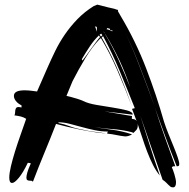

<svg xmlns="http://www.w3.org/2000/svg" viewBox="-20 -737 814 829"><path d="M556 -163 550 -166Q508 -177 461 -180Q414 -183 365 -193Q413 -183 459 -177.5Q505 -172 550 -157Q536 -148 520 -148Q501 -150 482.5 -154Q464 -158 443 -160Q443 -166 446 -169Q417 -169 388.5 -175Q360 -181 333 -188.5Q306 -196 280.5 -202.5Q255 -209 233 -209Q233 -206 232 -206Q258 -201 281 -192Q304 -183 333 -178Q361 -171 387.5 -168Q414 -165 440 -160Q398 -164 354.5 -172Q311 -180 269 -190L222 -202Q197 -138 171.5 -76.5Q146 -15 122 48Q120 44 115.5 43.5Q111 43 106.5 43Q102 43 98 40.5Q94 38 94 30Q94 22 98 7.5Q102 -7 113 -31Q111 -33 106.5 -33.5Q102 -34 100 -34Q80 8 61.5 30.5Q43 53 32 53Q20 53 20 30Q20 11 27 -18.5Q34 -48 44.5 -82Q55 -116 68 -152.5Q81 -189 93 -224Q82 -231 69.5 -234Q57 -237 42 -239Q45 -243 45 -249Q45 -255 46 -261Q47 -267 50 -271Q53 -275 61 -275Q63 -275 73 -273V-282Q57 -290 48.5 -301Q40 -312 40 -323Q40 -347 86 -347Q99 -347 112.5 -345.5Q126 -344 140 -342L186 -447Q201 -481 218.5 -517Q236 -553 260 -588Q284 -623 314.5 -654.5Q345 -686 385 -711L400 -717Q428 -710 445.5 -705.5Q463 -701 474 -699Q484 -695 490 -694H489L490 -691Q490 -690 489 -689L501 -668Q566 -559 611 -442Q656 -325 688 -212Q696 -187 707.5 -158.5Q719 -130 729.5 -104.5Q740 -79 747 -58.5Q754 -38 754 -29Q754 -22 751 -20.5Q748 -19 743 -19Q717 -84 694 -147Q671 -209 649 -272Q669 -209 691 -147Q714 -84 737 -19H730Q724 -19 722 -13Q724 -11 727 -2.5Q730 6 733 15.5Q736 25 738 35Q740 45 740 50Q740 72 727 72Q720 72 716 69Q712 66 707 61L697 51Q691 45 682 39L586 -237Q607 -172 627.5 -107Q648 -42 670 21Q654 2 640.5 -25Q627 -52 615.5 -82Q604 -112 594 -143.5Q584 -175 574 -203Q574 -201 574.5 -199.5Q575 -198 575 -196Q575 -180 565 -172ZM550 -267Q552 -267 556 -268.5Q560 -270 562 -270Q529 -353 496.5 -431Q464 -509 425 -581L419 -575L434 -548Q469 -484 497 -416Q525 -348 550 -276Q521 -354 487.5 -431.5Q454 -509 416 -572L412 -570Q378 -535 348.5 -486Q319 -437 293 -386L267 -323L284 -319Q299 -315 313.5 -310.5Q328 -306 339 -301Q361 -290 397 -284Q433 -278 467.5 -272.5Q502 -267 527.5 -260.5Q553 -254 553 -242L431 -256Q442 -254 458 -251.5Q474 -249 490.5 -246Q507 -243 523 -240.5Q539 -238 550 -236Q550 -233 549.5 -230.5Q549 -228 549 -226Q549 -224 551.5 -223.5Q554 -223 557.5 -222.5Q561 -222 564 -220Q567 -219 570 -214ZM333 -481Q335 -481 334.5 -478.5Q334 -476 335 -476Q337 -476 347 -490Q357 -504 370 -522Q383 -540 395 -556Q407 -572 412 -577L407 -584Q386 -564 368 -537Q350 -510 333 -481ZM434 -589Q466 -535 493 -476Q519 -418 542 -360Q523 -418 496 -476Q468 -535 435 -589ZM587 -439Q618 -359 648 -276Q620 -357 589 -436Q560 -514 522 -593Q558 -517 587 -439ZM440 -611Q453 -608 458 -605Q463 -602 465 -602L466 -605Q467 -605 462 -606Q457 -607 454 -608L456 -612L444 -616ZM391 -621 399 -600 398 -621Q396 -621 393.5 -622Q391 -623 389 -623ZM417 -592 410 -587 416 -579 422 -585ZM431 -594H432L427 -601V-600Z"/></svg>

Font: Finger Paint
Style: Regular
Weight: 400
Designer: Ralph du Carrois
Foundry: Ralph du Carrois
Version: Version 1.001